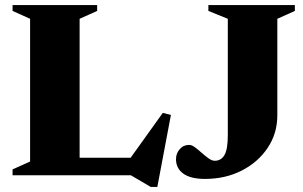

<svg xmlns="http://www.w3.org/2000/svg" viewBox="-20 -690 1194 756"><path d="M599.5 46H573.5L495 0H29.5V-23L98.5 -54V-616L29.5 -647V-670H362.5V-647L293.5 -616V-69H494.5L621 -245.5L653 -237.5ZM1072 -236Q1072 -165 1034.2 -108.2Q996.5 -51.5 932 -18.5Q867.5 14.5 787 14.5Q731 14.5 702 -6.2Q673 -27 673 -63.5Q673 -85.5 687.5 -102.5Q702 -119.5 725 -119.5Q735 -119.5 747.8 -110Q760.5 -100.5 774.2 -88.2Q788 -76 801.2 -66.5Q814.5 -57 825.5 -57Q851 -57 864 -79.8Q877 -102.5 877 -157.5V-616L800.5 -647V-670H1141V-647L1072 -616Z"/></svg>

Font: Newsreader Text ExtraBold
Style: Regular
Weight: 800
Designer: Hugues Gentile
Foundry: Production Type
Version: Version 1.001